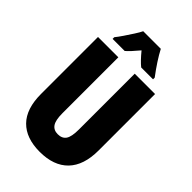

<svg xmlns="http://www.w3.org/2000/svg" viewBox="-273 -1026 1135 1135"><g transform="rotate(45 294.0 -458.5)"><path d="M533 -242Q533 -118 471 -54Q409 10 292 10Q178 10 117 -52Q56 -114 56 -238V-714H226V-246Q226 -188 243 -163.5Q260 -139 294 -139Q330 -139 346.5 -163Q363 -187 363 -247V-714H533ZM368 -927Q402 -862 463 -781V-767H364Q334 -791 294 -840Q250 -787 226 -767H125V-781Q139 -798 158 -826Q177 -854 195 -882Q213 -910 221 -927Z"/></g></svg>

Font: Noto Sans Gurmukhi UI ExtraCondensed Black
Style: Regular
Weight: 900
Width: 2
Designer: Jelle Bosma - Monotype Design Team
Foundry: Monotype Imaging Inc.
Version: Version 2.004; ttfautohint (v1.8.4.7-5d5b)